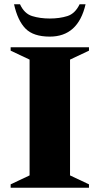

<svg xmlns="http://www.w3.org/2000/svg" viewBox="-20 -882 468 902"><path d="M30 0V-16L119 -58V-602L30 -644V-660H398V-644L309 -602V-58L398 -16V0ZM214 -710Q137 -710 100 -747.5Q63 -785 46 -862H74Q94 -818 131 -806.5Q168 -795 214 -795Q260 -795 296.5 -806.5Q333 -818 354 -862H382Q347 -710 214 -710Z"/></svg>

Font: Spectral SC ExtraBold
Style: Regular
Weight: 800
Designer: Jean-Baptiste Levee
Foundry: Production Type
Version: Version 2.001